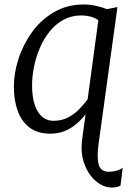

<svg xmlns="http://www.w3.org/2000/svg" viewBox="-20 -588 595 859"><path d="M479.5 251Q443.5 251 409.8 223Q376 195 357.5 145.5Q339 96 348 31.5L363 -76.5Q343.5 -52 320 -32.2Q296.5 -12.5 268.2 -1.2Q240 10 204.5 10Q148 10 112 -17.5Q76 -45 59 -92.5Q42 -140 42 -200.5Q42 -259 62.2 -323Q82.5 -387 122.2 -442.8Q162 -498.5 220.8 -533.2Q279.5 -568 356 -568Q381 -568 409.8 -561.8Q438.5 -555.5 458.5 -547L505.5 -556.5L421 56Q412.5 117.5 421.8 149Q431 180.5 467.5 180.5Q484.5 180.5 501.2 175.8Q518 171 529 162.5L519 243Q512.5 246 503.2 248.5Q494 251 479.5 251ZM218 -47.5Q254.5 -47.5 282.5 -61.5Q310.5 -75.5 332.5 -97.8Q354.5 -120 372 -143.5L420 -497.5Q404 -509 384.2 -514Q364.5 -519 344 -519Q299.5 -519 264 -499.5Q228.5 -480 202 -447Q175.5 -414 158.2 -373.2Q141 -332.5 132.2 -289.2Q123.5 -246 123.5 -206.5Q123.5 -155 135.2 -119.5Q147 -84 168.5 -65.8Q190 -47.5 218 -47.5Z"/></svg>

Font: Merriweather Light 18pt Light
Style: Italic
Weight: 300
Italic angle: -7.8°
Version: Version 2.101